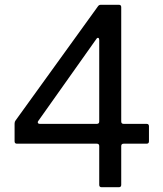

<svg xmlns="http://www.w3.org/2000/svg" viewBox="-20 -783 680 803"><path d="M405 0Q395 0 395 -10V-172Q395 -182 385 -182H51Q41 -182 41 -192V-266Q41 -274 45 -279L390 -757Q394 -763 402 -763H477Q487 -763 487 -753V-275Q487 -265 497 -265H593Q603 -265 603 -255V-192Q603 -182 593 -182H497Q487 -182 487 -172V-10Q487 0 477 0ZM385 -265Q395 -265 395 -275V-616Q395 -623 391 -624.5Q387 -626 383 -620L140 -277Q138 -275 138 -271Q138 -269 140 -267Q142 -265 146 -265Z"/></svg>

Font: Open Sauce Two
Style: Regular
Weight: 400
Designer: Alfredo Marco Pradil
Foundry: Creative Sauce Fz LLC
Version: Version 1.477